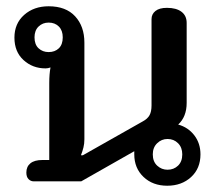

<svg xmlns="http://www.w3.org/2000/svg" viewBox="-20 -578 704 612"><path d="M408 -86V-96L239 0H87Q78 0 71 -7Q64 -14 64 -28Q64 -47 77 -57.5Q90 -68 115 -68H137V-313Q137 -342 141 -363Q133 -360 125 -360Q84 -360 55 -386.5Q26 -413 26 -458Q26 -503 57 -530.5Q88 -558 135 -558Q190 -558 219.5 -526Q249 -494 249 -442V-134Q249 -120 246 -108Q243 -96 238 -83H244L435 -191Q450 -199 456.5 -210.5Q463 -222 463 -242V-517Q463 -533 475.5 -543Q488 -553 512 -553Q542 -553 558.5 -540.5Q575 -528 575 -505V-250Q575 -206 548 -181Q580 -172 599.5 -146.5Q619 -121 619 -86Q619 -41 589 -13.5Q559 14 513 14Q467 14 437.5 -14Q408 -42 408 -86ZM180 -459Q180 -481 167.5 -493.5Q155 -506 135 -506Q116 -506 103 -493.5Q90 -481 90 -459Q90 -436 103 -424Q116 -412 135 -412Q155 -412 167.5 -424Q180 -436 180 -459ZM561 -86Q561 -108 547.5 -121.5Q534 -135 514 -135Q495 -135 481 -121.5Q467 -108 467 -86Q467 -63 481 -50Q495 -37 514 -37Q534 -37 547.5 -50Q561 -63 561 -86Z"/></svg>

Font: Maitree Semibold
Style: Regular
Weight: 600
Designer: CadsonDemak Team
Foundry: CadsonDemak
Version: Version 1.010